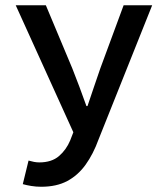

<svg xmlns="http://www.w3.org/2000/svg" viewBox="-20 -511 640 733"><path d="M137 202Q118 202 99.5 199Q81 196 67 192L89 102Q99 105 109.5 107Q120 109 130 109Q177 109 205 85Q233 61 248 25L260 -6L40 -491H155L256 -250Q269 -217 283 -180Q297 -143 310 -106H314Q326 -141 338.5 -178.5Q351 -216 363 -250L452 -491H561L356 22Q336 77 307 117.5Q278 158 237 180Q196 202 137 202Z"/></svg>

Font: Source Code Pro SemiBold
Style: Regular
Weight: 600
Monospace: yes
Designer: Paul D. Hunt, Teo Tuominen
Foundry: Adobe Systems Incorporated
Version: Version 1.018;hotconv 1.0.116;makeotfexe 2.5.65601